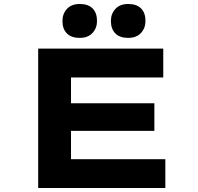

<svg xmlns="http://www.w3.org/2000/svg" viewBox="-20 -944 994 964"><path d="M171.7 0V-700H799.7V-555.2H336.5V-144.8H810.1V0ZM261.7 -286.9V-425.4H755.1V-286.9ZM623.6 -753.8Q581.2 -753.8 559 -776.4Q536.8 -799 536.8 -838.9Q536.8 -874.8 559.6 -899.4Q582.3 -924 623.6 -924Q666.1 -924 688.2 -901.7Q710.4 -879.4 710.4 -838.9Q710.4 -803 687.7 -778.4Q664.9 -753.8 623.6 -753.8ZM380.3 -753.8Q337.8 -753.8 315.7 -776.4Q293.5 -799 293.5 -838.9Q293.5 -874.8 316.2 -899.4Q339 -924 380.3 -924Q422.8 -924 444.9 -901.7Q467.1 -879.4 467.1 -838.9Q467.1 -803 444.4 -778.4Q421.6 -753.8 380.3 -753.8Z"/></svg>

Font: Lexend Zetta
Style: Regular
Weight: 400
Designer: Bonnie Shaver-Troup, Thomas Jockin
Foundry: Lexend
Version: Version 1.007